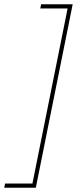

<svg xmlns="http://www.w3.org/2000/svg" viewBox="-68 -762 373 906"><path d="M-48 124 -44 104H85L251 -722H122L126 -742H275L101 124Z"/></svg>

Font: Gontserrat Thin
Style: Italic
Weight: 250
Italic angle: -11.3°
Designer: Julieta Ulanovsky
Foundry: Julieta Ulanovsky
Version: Version 6.001